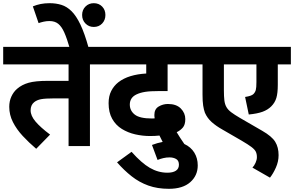

<svg xmlns="http://www.w3.org/2000/svg" viewBox="-20 -916 1844 1204"><path d="M544 -512V0H410V-299H319Q264 -299 237.5 -294Q211 -289 194 -275Q172 -257 172 -224Q172 -190 203 -153.5Q234 -117 294 -72L207 17Q161 -22 122.5 -63.5Q84 -105 61 -150.5Q38 -196 38 -246Q38 -282 51.5 -311Q65 -340 87 -359Q117 -385 159.5 -397Q202 -409 280 -409H410V-512H0V-622H638V-512Z M417 -615Q400 -674 383.5 -711.5Q367 -749 345.5 -766.5Q324 -784 290 -784Q271 -784 253.5 -780Q236 -776 222 -771L186 -876Q210 -886 235.5 -891Q261 -896 291 -896Q331 -896 365 -885.5Q399 -875 428.5 -846Q458 -817 484.5 -761.5Q511 -706 536 -615ZM495 -822Q495 -854 516 -875Q537 -896 568 -896Q600 -896 620.5 -875Q641 -854 641 -822Q641 -790 620.5 -768.5Q600 -747 568 -747Q537 -747 516 -768.5Q495 -790 495 -822Z M933 -7Q967 -20 1000 -26Q994 -37 989.5 -47Q985 -57 980 -66Q954 -63 921 -63Q874 -63 828 -73.5Q782 -84 744 -107.5Q706 -131 683.5 -171Q661 -211 661 -269Q661 -313 677.5 -345.5Q694 -378 722 -400Q754 -425 798.5 -438.5Q843 -452 897 -455V-512H624V-622H1196V-512H1031V-345H980Q922 -345 890.5 -340Q859 -335 836 -324Q794 -304 794 -260Q794 -222 825 -197.5Q856 -173 932 -173Q935 -173 939.5 -173Q944 -173 950 -174Q948 -185 948 -195Q948 -232 975 -248Q1002 -264 1033 -264Q1086 -264 1114 -235.5Q1142 -207 1142 -169Q1142 -134 1126.5 -116Q1111 -98 1088 -87Q1108 -53 1136 -13Q1177 6 1198.5 41Q1220 76 1220 121Q1220 185 1173 226.5Q1126 268 1039 268Q967 268 910 247.5Q853 227 805.5 189.5Q758 152 714 102L805 36Q867 106 919.5 136.5Q972 167 1030 167Q1064 167 1083 154.5Q1102 142 1102 117Q1102 91 1084.5 81Q1067 71 1043 71Q1023 71 1004 75.5Q985 80 968 87Z M1804 -512H1722V-384Q1722 -332 1713 -302Q1704 -272 1681 -249Q1659 -227 1626 -215Q1593 -203 1540 -198L1517 -308Q1557 -314 1569 -326Q1580 -337 1584 -351.5Q1588 -366 1588 -401V-512H1384V-349Q1384 -311 1387 -286.5Q1390 -262 1400 -244.5Q1410 -227 1430 -212Q1450 -197 1484 -177L1624 -96Q1685 -61 1706 -26.5Q1727 8 1727 57Q1727 97 1710 135Q1693 173 1673 198L1563 135Q1574 124 1582.5 105Q1591 86 1591 70Q1591 49 1584 35Q1577 21 1556.5 5.5Q1536 -10 1495 -34L1374 -104Q1335 -126 1307.5 -150.5Q1280 -175 1265 -209Q1258 -228 1254 -254Q1250 -280 1250 -322V-512H1182V-622H1804Z"/></svg>

Font: TSCustom
Style: Regular
Weight: 400
Designer: Monotype Design Team
Foundry: Monotype Imaging Inc.
Version: Version 2.004; ttfautohint (v1.8.3) -l 8 -r 50 -G 200 -x 14 